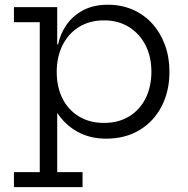

<svg xmlns="http://www.w3.org/2000/svg" viewBox="-20 -562 774 792"><path d="M37.5 210V148H144V-470.5H37.5V-532.5H216V-342L214 -285V-253.5L216 -208.5V148H320.5V210ZM417 10Q351 10 298.8 -19Q246.5 -48 212.5 -101.8Q178.5 -155.5 167.5 -230.5L214 -265Q214 -203.5 237.5 -156.2Q261 -109 305 -82Q349 -55 409.5 -55Q469 -55 513 -82Q557 -109 580.8 -156.8Q604.5 -204.5 604.5 -266Q604.5 -328.5 580 -376Q555.5 -423.5 511.5 -450.8Q467.5 -478 409.5 -478Q350 -478 306 -450.8Q262 -423.5 238 -375.5Q214 -327.5 214 -265L202.5 -378.5H219.5Q228.5 -422.5 254.5 -459.8Q280.5 -497 323.2 -519.8Q366 -542.5 425 -542.5Q481 -542.5 527.5 -522.2Q574 -502 607.8 -464.8Q641.5 -427.5 660.2 -377Q679 -326.5 679 -266Q679 -185.5 646.5 -123Q614 -60.5 555.2 -25.2Q496.5 10 417 10Z"/></svg>

Font: Hepta Slab
Style: Regular
Weight: 400
Designer: Michael LaGattuta
Foundry: Michael LaGattuta
Version: Version 1.100